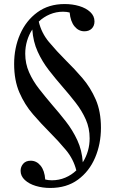

<svg xmlns="http://www.w3.org/2000/svg" viewBox="-20 -731 590 951"><path d="M229 200Q191 200 157.5 190Q124 180 103 160.5Q82 141 82 115Q82 95 95 80Q108 65 132 65Q161 65 181 89.5Q201 114 204 158Q219 162 237 162Q272 162 303 149Q334 136 358 113Q344 57 306.5 12Q269 -33 225 -77Q183 -119 142.5 -166Q102 -213 76 -273Q50 -333 50 -414Q50 -494 79.5 -561.5Q109 -629 165 -670Q221 -711 300 -711Q339 -711 372.5 -701Q406 -691 427 -671.5Q448 -652 448 -625Q448 -603 434.5 -589.5Q421 -576 398 -576Q369 -576 349 -600.5Q329 -625 325 -669Q310 -673 292 -673Q258 -673 227 -660Q196 -647 172 -624Q185 -568 222.5 -523Q260 -478 307 -431Q348 -391 388 -344.5Q428 -298 454 -238.5Q480 -179 480 -98Q480 -18 451 50Q422 118 366 159Q310 200 229 200ZM140 -585Q123 -559 114 -528.5Q105 -498 105 -465Q105 -416 124 -373Q143 -330 173.5 -291Q204 -252 238 -212Q273 -172 306.5 -129Q340 -86 363 -36.5Q386 13 390 73Q424 19 424 -46Q424 -96 405 -139Q386 -182 355 -222Q324 -262 289 -302Q255 -341 222 -383.5Q189 -426 166.5 -475.5Q144 -525 140 -585Z"/></svg>

Font: Tiro Bangla
Style: Regular
Weight: 400
Designer: Bangla: John Hudson & Fiona Ross. Latin: John Hudson.
Foundry: Tiro Typeworks Ltd.
Version: Version 1.60